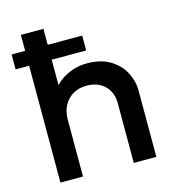

<svg xmlns="http://www.w3.org/2000/svg" viewBox="-107 -812 830 904"><g transform="rotate(-15 308.0 -360.0)"><path d="M76.5 0V-720H186.5V-445.5Q212 -472 243.5 -487.5Q290 -510 341.5 -510Q409 -510 454 -482.8Q499 -455.5 521.5 -412.5Q544 -369.5 544 -323V0H434V-291.5Q434 -343.5 401.5 -376Q369 -408.5 313 -409Q276 -409 247.5 -392.8Q219 -376.5 202.8 -347Q186.5 -317.5 186.5 -278.5V0ZM10.5 -569.5V-642H354.5V-569.5Z"/></g></svg>

Font: Geologica EX
Style: Regular
Weight: 400
Designer: Sindre Bremnes, Frode Helland
Foundry: Monokrom Skriftforlag AS
Version: Version 1.010;gftools[0.9.28]